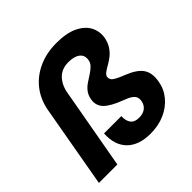

<svg xmlns="http://www.w3.org/2000/svg" viewBox="-185 -905 1089 1089"><g transform="rotate(-45 359.0 -361.0)"><path d="M427 10Q334 10 285 -39Q236 -88 241 -178H380Q378 -142 393.5 -121Q409 -100 445 -100Q477 -100 496.5 -115Q516 -130 521 -156Q524 -174 519.5 -186.5Q515 -199 499.5 -210.5Q484 -222 453 -233Q378 -261 348 -291.5Q318 -322 326 -368Q331 -395 345.5 -414Q360 -433 380.5 -446.5Q401 -460 421 -473Q441 -486 455.5 -500.5Q470 -515 473 -534Q479 -569 455 -588Q431 -607 384 -607Q330 -607 298 -573.5Q266 -540 257 -486L170 0H22L110 -497Q123 -568 163.5 -620.5Q204 -673 268 -702.5Q332 -732 413 -732Q493 -732 543 -708Q593 -684 614 -644.5Q635 -605 627 -558Q620 -524 604.5 -501Q589 -478 569 -462.5Q549 -447 529 -436Q509 -425 495.5 -414.5Q482 -404 480 -392Q479 -382 483.5 -372.5Q488 -363 506 -352.5Q524 -342 560 -328Q629 -301 654 -264Q679 -227 668 -167Q660 -116 626.5 -75.5Q593 -35 542 -12.5Q491 10 427 10Z"/></g></svg>

Font: DM Sans 9pt Black
Style: Italic
Weight: 900
Italic angle: -10°
Version: Version 4.004;gftools[0.9.30]